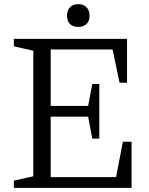

<svg xmlns="http://www.w3.org/2000/svg" viewBox="-20 -908 719 928"><path d="M426 -238H460V-502H426L406 -396H225V-669H524L558 -508H594V-720H47V-684L141 -663V-56L47 -35V0H616V-223H574L541 -52H225V-344H406ZM304 -832Q304 -806 318 -792Q332 -778 358 -778Q384 -778 398.5 -792.5Q413 -807 413 -832Q413 -858 398 -873Q383 -888 358 -888Q333 -888 318.5 -873Q304 -858 304 -832Z"/></svg>

Font: GradeGX
Style: Regular
Weight: 100
Width: 1
Designer: Adam Twardoch
Foundry: Adam Twardoch
Version: Version 2.002; DEVELOPMENT